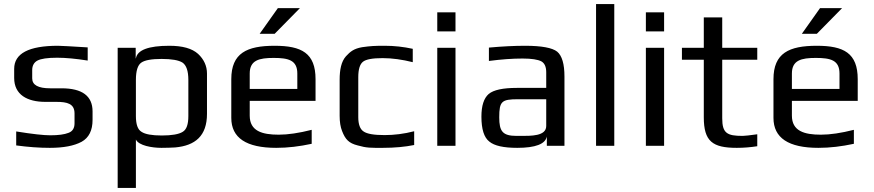

<svg xmlns="http://www.w3.org/2000/svg" viewBox="-20 -720 4314 948"><path d="M204 -217H259C312 -217 348 -208 348 -160V-111C348 -87 338 -71 318 -64C298 -56 268 -52 228 -52C196 -52 140 -58 60 -71V-2C119 6 174 10 226 10C294 10 346 0 383 -20C419 -40 437 -76 437 -128V-170C437 -246 386 -284 284 -284H228C169 -284 139 -300 139 -333V-374C139 -396 148 -412 165 -421C182 -430 214 -435 262 -435C305 -435 356 -430 413 -421V-486C331 -491 282 -494 266 -494C122 -494 50 -456 50 -380V-335C50 -252 115 -217 204 -217Z M777 10C804 10 826 9 845 8C944 -1 1002 -49 1002 -158V-357C1002 -394 987 -427 958 -454C928 -481 881 -494 816 -494C713 -494 658 -473 651 -432H650V-484H561V208H651V-31C665 -1 731 10 777 10ZM910 -147C910 -106 901 -80 882 -69C863 -57 828 -51 779 -51C730 -51 697 -57 679 -69C660 -80 651 -106 651 -147V-325C651 -370 660 -399 678 -411C695 -423 729 -429 778 -429C827 -429 862 -423 881 -411C900 -398 910 -370 910 -325Z M1336 -494C1199 -494 1122 -458 1122 -329V-138C1122 -39 1196 10 1344 10C1401 10 1459 3 1519 -10V-79C1456 -63 1402 -55 1356 -55C1274 -55 1213 -73 1213 -149V-222H1538V-329C1538 -458 1469 -494 1336 -494ZM1331 -434C1404 -434 1448 -423 1448 -357V-281H1213V-357C1213 -423 1260 -434 1331 -434ZM1461 -680H1352L1262 -553H1336Z M2025 -4V-72C1975 -59 1926 -53 1879 -53C1826 -53 1792 -59 1775 -71C1758 -82 1749 -106 1749 -141V-339C1749 -378 1757 -403 1772 -415C1787 -427 1819 -433 1869 -433C1916 -433 1966 -426 2018 -413V-479C1972 -489 1926 -494 1880 -494C1829 -494 1811 -493 1768 -487C1728 -480 1710 -466 1688 -442C1665 -416 1657 -376 1657 -326V-148C1657 -118 1661 -93 1669 -73C1685 -32 1702 -13 1746 -2C1791 11 1811 10 1870 10C1929 10 1981 5 2025 -4Z M2229 -565V-659H2139V-565ZM2229 0V-484H2139V0Z M2767 0V-342C2767 -404 2755 -445 2731 -465C2707 -484 2654 -494 2573 -494C2520 -494 2460 -491 2394 -485V-419C2455 -427 2511 -431 2560 -431C2605 -431 2636 -426 2653 -417C2669 -408 2677 -390 2677 -363V-286H2532C2463 -286 2417 -276 2393 -256C2369 -235 2357 -198 2357 -144C2357 -82 2370 -41 2396 -21C2421 0 2467 10 2534 10C2624 10 2673 -9 2680 -46V0ZM2445 -141C2445 -220 2457 -230 2538 -230H2677V-98C2677 -47 2601 -49 2549 -49H2531C2461 -49 2445 -72 2445 -141Z M3013 0V-700H2923V0Z M3259 -565V-659H3169V-565ZM3259 0V-484H3169V0Z M3546 -136V-425H3719V-484H3546V-634H3455V-484H3347V-425H3455V-141C3455 -22 3498 10 3618 10C3653 10 3687 7 3719 2V-57C3682 -52 3658 -49 3647 -49C3570 -49 3546 -62 3546 -136Z M4013 -494C3876 -494 3799 -458 3799 -329V-138C3799 -39 3873 10 4021 10C4078 10 4136 3 4196 -10V-79C4133 -63 4079 -55 4033 -55C3951 -55 3890 -73 3890 -149V-222H4215V-329C4215 -458 4146 -494 4013 -494ZM4008 -434C4081 -434 4125 -423 4125 -357V-281H3890V-357C3890 -423 3937 -434 4008 -434ZM4138 -680H4029L3939 -553H4013Z"/></svg>

Font: Gamestation Text
Style: Bold
Weight: 400
Designer: Jonas Hecksher
Foundry: Jonas Hecksher, Playtypeª, e-types AS
Version: Version 1.003